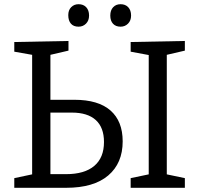

<svg xmlns="http://www.w3.org/2000/svg" viewBox="-20 -894 947 914"><path d="M334 -419Q448 -419 506 -368Q564 -317 564 -221Q564 -117 495 -58.5Q426 0 295 0H48V-46L133 -64V-633L48 -648V-694L306 -699V-653L220 -633V-419ZM860 -699V-653L774 -633V-64L860 -46V0H602V-46L688 -64V-632L602 -648V-694ZM295 -65Q382 -65 428.5 -104Q475 -143 475 -218Q475 -287 436 -322.5Q397 -358 322 -358H220V-65ZM305 -822Q305 -846 319 -860Q333 -874 354 -874Q377 -874 390.5 -859.5Q404 -845 404 -820Q404 -796 389.5 -781.5Q375 -767 354 -767Q330 -767 317.5 -781.5Q305 -796 305 -822ZM505 -820Q505 -845 518.5 -859.5Q532 -874 554 -874Q577 -874 590.5 -859.5Q604 -845 604 -820Q604 -796 589.5 -781.5Q575 -767 554 -767Q531 -767 518 -781Q505 -795 505 -820Z"/></svg>

Font: Bitter Pro
Style: Regular
Weight: 400
Designer: Sol Matas, and Bitter project Authors
Foundry: Sol Matas
Version: Version 1.010